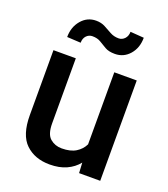

<svg xmlns="http://www.w3.org/2000/svg" viewBox="-138 -842 832 950"><g transform="rotate(20 278.0 -367.0)"><path d="M385.3 0 382.3 -54.2Q357.9 -23.9 320.8 -7.1Q283.7 9.8 232.9 9.8Q154.8 9.8 106.4 -36.1Q58.1 -82 58.1 -187V-528.3H175.8V-186Q175.8 -128.4 201.2 -106.9Q226.6 -85.4 261.7 -85.4Q308.1 -85.4 336.2 -102.8Q364.3 -120.1 378.4 -148.9V-528.3H496.6V0ZM385.3 -744.1 457 -738.8Q457 -685.5 426.3 -650.1Q395.5 -614.7 349.1 -614.7Q316.9 -614.7 297.4 -626Q277.8 -637.2 260.3 -648.2Q242.7 -659.2 216.3 -659.2Q197.8 -659.2 184.8 -645.5Q171.9 -631.8 171.9 -608.9L99.6 -612.8Q99.6 -665.5 130.4 -701.7Q161.1 -737.8 207.5 -737.8Q234.4 -737.8 254.9 -726.8Q275.4 -715.8 295.4 -704.6Q315.4 -693.4 340.3 -693.4Q358.9 -693.4 372.1 -707.5Q385.3 -721.7 385.3 -744.1Z"/></g></svg>

Font: Vazirmatn UI Medium
Style: Regular
Weight: 500
Designer: Saber Rastikerdar
Foundry: Saber Rastikerdar
Version: Version 33.003